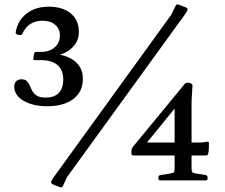

<svg xmlns="http://www.w3.org/2000/svg" viewBox="-20 -810 1008 862"><path d="M193 -333Q128 -333 86 -357.5Q44 -382 44 -421Q44 -436 52.5 -445Q61 -454 76 -454Q93 -454 101 -445.5Q109 -437 114 -425Q119 -413 125.5 -401Q132 -389 145.5 -380.5Q159 -372 185 -372Q225 -372 244.5 -393.5Q264 -415 264 -452Q264 -496 238 -518Q212 -540 164 -540H137Q127 -540 130 -550L133 -568Q134 -577 144 -577H164Q202 -577 225.5 -597.5Q249 -618 249 -651Q249 -680 228 -698.5Q207 -717 171 -717Q141 -717 118 -703.5Q95 -690 80 -658Q76 -650 66 -653L58 -655Q48 -658 51 -668Q60 -719 100 -749.5Q140 -780 198 -780Q261 -780 297.5 -750Q334 -720 334 -667Q334 -618 294 -587Q254 -556 189 -556V-570Q266 -570 309 -540.5Q352 -511 352 -455Q352 -398 309 -365.5Q266 -333 193 -333ZM769 -785Q773 -793 782 -789L809 -779Q818 -776 820.5 -772.5Q823 -769 820.5 -762.5Q818 -756 808 -742L281 -15L262 26Q258 34 249 30L222 20Q214 16 211 13Q208 10 211 3Q214 -4 223 -17L749 -744ZM700 0Q691 0 691 -10V-14Q691 -23 701 -24L744 -31Q758 -33 761 -37Q764 -41 764 -55V-352L801 -368L621 -147L608 -170H886L904 -173Q914 -175 916 -173.5Q918 -172 918 -162Q918 -153 917.5 -142Q917 -131 915 -121Q914 -112 904 -112H579Q570 -112 570 -122V-133Q570 -141 576 -150L810 -434Q816 -440 826 -439L836 -436Q845 -433 844 -424L842 -389Q841 -377 840.5 -366.5Q840 -356 840 -343V-54Q840 -41 843.5 -37Q847 -33 861 -31L903 -24Q912 -23 912 -13V-9Q912 0 902 0Z"/></svg>

Font: Hahmlet
Style: Regular
Weight: 400
Designer: Minjoo Ham & Mark Frömberg
Foundry: hypertype
Version: Version 1.001; ttfautohint (v1.8.3)